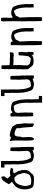

<svg xmlns="http://www.w3.org/2000/svg" viewBox="1750 -2562 1024 4564"><g transform="rotate(-90 2262.0 -280.0)"><path d="M289.6 14.6Q263.2 14.6 245.6 13.7Q222.2 11.2 198.7 11.2Q150.9 7.8 132.3 4.9L124 2.4Q77.6 -17.1 57.6 -91.8Q43.5 -141.6 43.5 -168.9L42.5 -204.1Q42.5 -386.2 171.9 -469.2Q193.4 -482.9 223.1 -513.7Q192.4 -539.6 189.5 -543Q179.2 -553.7 166 -580.6L182.6 -612.8Q196.8 -635.3 213.6 -663.3Q230.5 -691.4 252.4 -718.3L253.4 -719.2Q279.3 -748.5 314.5 -755.9L329.6 -760.7Q330.6 -761.7 333 -761.7Q334 -761.7 336.4 -760.5Q338.9 -759.3 341.3 -759.3L353 -707.5Q353 -691.4 347.2 -683.1Q337.4 -669.9 329.3 -657.7Q321.3 -645.5 313.2 -636Q305.2 -626.5 300.3 -616.7Q306.2 -605.5 313 -598.6Q334 -582.5 348.1 -559.6Q357.4 -545.4 374 -545.4L380.9 -546.4Q392.6 -548.8 405.3 -550.3Q422.9 -551.3 439 -554.7Q448.2 -557.1 458 -557.1Q474.1 -557.1 489.3 -550.3L543 -535.6Q547.4 -534.2 551 -532.5Q554.7 -530.8 558.1 -529.3Q553.2 -512.7 543 -502L532.2 -485.8Q523.9 -480 504.4 -480Q500 -481 490.2 -481Q448.2 -481 426.3 -461.9Q427.2 -459.5 427.2 -455.6Q428.7 -447.3 432.1 -441.4Q441.4 -426.8 448.2 -411.1Q456.5 -386.7 473.1 -368.7Q477.5 -366.2 477.5 -358.9Q477.5 -328.6 489.3 -308.1Q501 -287.6 501 -279.3Q503.4 -275.4 503.9 -272.9Q504.4 -270.5 504.4 -268.6L503.4 -266.1Q500.5 -257.8 500.5 -250.5Q500.5 -236.8 502 -224.6Q504.4 -218.8 504.4 -212.9Q504.4 -204.1 502.2 -197.5Q500 -190.9 500 -181.2L501 -171.4Q495.1 -109.9 448.2 -71.3Q448.2 -69.8 445.3 -69.8Q442.4 -69.8 420.4 -41Q388.7 0.5 365.7 2.4Q357.9 14.6 289.6 14.6ZM246.6 -48.3Q273.9 -48.3 303.7 -55.7Q389.2 -73.2 406.5 -121.1Q423.8 -168.9 423.8 -182.6Q431.2 -203.6 431.2 -224.6Q431.2 -252 419.4 -279.3Q405.3 -303.2 405.3 -332.5Q403.8 -352.1 392.6 -363.8Q387.7 -368.7 387.2 -372.1L388.2 -376.5Q388.2 -384.3 382.1 -390.4Q376 -396.5 368.2 -402.3Q355 -409.7 350.6 -421.9Q344.7 -439 323.7 -448.7H312L303.7 -449.7Q301.3 -449.7 300.3 -448.7Q181.6 -448.7 141.1 -292Q121.1 -215.3 121.1 -196.3L121.6 -192.4Q121.6 -176.3 128.2 -146Q134.8 -115.7 143.6 -89.4Q152.3 -63 160.2 -59.1Q162.1 -60.1 166 -60.1Q168.5 -60.1 171.4 -59.6Q182.1 -59.1 200.2 -54.2Q222.2 -48.3 246.6 -48.3Z M1044.4 -303.7Q1051.3 -299.3 1051.3 -292Q1051.3 -288.1 1049.3 -283.7V-249.5Q1050.8 -241.2 1050.8 -216.3Q1049.3 -203.6 1049.3 -190.4L1051.3 -121.1L1050.3 -54.2L1050.8 -11.7Q1052.7 -6.3 1052.7 -2.4Q1052.7 12.2 1030.3 12.2L998.5 13.2Q973.6 13.2 971.7 0L972.7 -20.5Q941.9 -0.5 918.5 -0.5L913.6 -1Q892.1 14.6 847.7 14.6Q801.3 14.6 737.8 -8.8Q699.2 -30.3 685.5 -72.8Q656.7 -150.4 645 -235.4Q642.1 -255.9 642.1 -281.7Q642.1 -321.3 636.7 -354.5L636.2 -360.4Q636.7 -365.7 637.7 -512.7Q634.8 -520 634.8 -557.1L635.3 -686.5Q630.4 -684.6 624.5 -684.6L608.9 -686.5Q603.5 -686.5 592.8 -685.1Q591.3 -684.1 587.4 -684.1Q582 -685.5 577.6 -685.5L566.9 -684.6Q561 -686.5 561 -712.9L561.5 -746.6Q561.5 -770.5 568.4 -770.5Q570.3 -770.5 572.8 -768.6L592.8 -767.1L604.5 -769L637.2 -766.6Q643.1 -766.6 648.9 -768.6Q660.6 -768.6 664.6 -766.6H680.7Q683.1 -769 684.6 -769Q686 -769 687.5 -767.1L715.3 -772Q715.3 -768.1 715.8 -764.2Q716.8 -757.8 716.8 -636.7Q715.3 -624 715.3 -613.8Q715.3 -487.8 719.2 -470.7Q717.3 -421.4 717.3 -382.3Q717.3 -363.3 717.8 -346.7Q728 -131.3 787.6 -67.4Q797.4 -54.2 809.1 -54.2Q814.5 -54.2 830.6 -60.5Q839.8 -59.1 848.6 -59.1Q867.7 -59.1 883.8 -65.4Q921.9 -69.8 930.2 -91.8Q952.1 -94.7 952.1 -126Q954.6 -134.3 957 -149.4Q959.5 -151.4 959.5 -159.2Q959.5 -168 956.5 -185.1Q956.5 -255.4 950.7 -308.1Q948.7 -321.8 948.7 -341.8Q948.7 -364.3 951.2 -396L952.6 -509.8Q952.6 -514.6 956.5 -547.9Q959.5 -546.9 962.2 -544.9Q964.8 -543 968.3 -541.5Q972.2 -545.9 974.6 -545.9Q978 -545.4 982.9 -545.4Q987.8 -545.4 991.5 -545.9Q995.1 -546.4 1001.5 -546.4Q1007.8 -546.4 1017.6 -545.9Q1027.3 -545.4 1034.7 -540Q1042 -534.7 1042 -457Q1041 -449.7 1041 -441.9Q1041 -434.6 1042 -427.2Q1044.9 -401.9 1044.9 -371.1L1043.9 -319.8Z M1240.7 15.1Q1222.2 15.1 1219.7 0Q1219.7 -9.8 1210.4 -15.6Q1203.6 -41.5 1203.6 -66.4Q1203.6 -76.2 1204.3 -84Q1205.1 -91.8 1205.1 -99.6Q1205.1 -120.1 1202.1 -150.9Q1200.2 -168.5 1200.2 -183.1L1200.7 -187.5Q1202.6 -194.3 1202.6 -202.1L1202.1 -212.4Q1204.1 -305.2 1204.6 -397V-426.3Q1204.6 -490.2 1191.4 -551.3Q1196.8 -560.5 1203.6 -560.5Q1207 -560.5 1222.2 -550.3Q1227.1 -546.4 1234.4 -544.4Q1256.3 -539.6 1263.2 -533.7Q1267.1 -530.3 1269.5 -530.3Q1273.4 -530.3 1275.9 -534.7L1282.2 -538.1L1279.3 -537.1Q1292 -553.7 1321.8 -558.1Q1333 -560.5 1336.9 -560.5Q1377.9 -556.2 1437.7 -537.8Q1497.6 -519.5 1533.2 -495.6Q1539.6 -492.2 1543.9 -484.1Q1548.3 -476.1 1578.1 -421.9L1591.3 -398.4Q1593.8 -393.1 1593.8 -387.2V-384.3Q1593.8 -346.7 1600.6 -310.3Q1607.4 -273.9 1607.4 -249.5Q1607.4 -228.5 1614.3 -207.5L1614.7 -202.1L1611.8 -182.6Q1610.8 -173.3 1610.8 -154.8L1611.8 -140.1Q1611.8 -125 1609.6 -108.9Q1607.4 -92.8 1607.4 -75.7Q1607.4 -58.1 1609.4 -40.5L1610.4 -29.8Q1610.4 -7.8 1600.6 14.2Q1571.3 9.8 1558.6 3.4Q1528.3 -9.8 1525.9 -45.9Q1523.9 -88.4 1513.7 -210.9Q1512.2 -261.7 1499 -311Q1496.6 -322.8 1496.6 -338.9Q1496.6 -345.2 1497.1 -352.3Q1497.6 -359.4 1497.6 -366.7Q1497.6 -394 1490.2 -405.3Q1483.9 -412.1 1455.6 -422.9Q1392.1 -446.8 1363.3 -446.8Q1359.9 -446.8 1358.4 -446Q1356.9 -445.3 1355.2 -444.6Q1353.5 -443.8 1351.6 -443.8Q1316.4 -443.8 1305.7 -398.4Q1296.4 -366.7 1296.4 -332.5L1296.9 -324.2Q1296.9 -302.2 1286.6 -283.7Q1280.3 -272.9 1280.3 -257.8L1283.7 -190.9L1287.1 -103.5L1286.1 -85Q1285.2 -82.5 1284.9 -78.6Q1284.7 -74.7 1283.2 -69.6Q1281.7 -64.5 1281.7 -58.6L1282.7 -45.9Q1282.7 -28.3 1264.6 -0.5L1260.7 4.4Q1253.4 15.1 1240.7 15.1Z M2104 212.4Q2104 208.5 2103.5 205.1Q2102.5 199.2 2102.5 84.5Q2104 72.8 2104 63Q2104 -56.2 2100.1 -72.3Q2102.1 -119.1 2102.1 -155.8Q2102.1 -173.8 2101.6 -189.5Q2091.3 -393.1 2031.7 -453.6Q2022 -466.3 2010.3 -466.3Q2004.9 -466.3 1988.8 -460Q1979.5 -461.4 1970.7 -461.4Q1951.7 -461.4 1935.5 -455.6Q1897.5 -451.2 1889.2 -430.7Q1867.2 -427.7 1867.2 -398.9Q1864.7 -390.6 1862.3 -376Q1859.9 -374.5 1859.9 -366.7Q1859.9 -358.4 1862.8 -342.3Q1862.8 -275.9 1868.7 -226.1Q1870.6 -213.4 1870.6 -194.3Q1870.6 -172.9 1868.2 -143.1L1866.7 -35.6Q1866.7 -30.8 1862.8 0.5Q1859.9 -0.5 1857.2 -2.2Q1854.5 -3.9 1851.1 -5.4Q1847.2 -1.5 1844.7 -1.5Q1841.3 -2 1836.4 -2Q1831.5 -2 1827.9 -1.5Q1824.2 -1 1817.9 -1Q1811.5 -1 1801.8 -1.5Q1792 -2 1784.7 -6.8Q1777.3 -11.7 1777.3 -85.4Q1778.3 -92.3 1778.3 -99.6Q1778.3 -106.4 1777.3 -113.3Q1774.4 -137.7 1774.4 -166.5L1775.4 -214.8L1774.9 -241.2Q1772.5 -277.3 1772.5 -283.7L1774.4 -364.7Q1776.4 -385.3 1776.4 -399.9L1775.9 -492.7L1772.5 -518.1Q1772.5 -542 1791 -542L1809.6 -542.5Q1839.8 -542.5 1851.6 -541Q1860.4 -505.4 1860.4 -498.5Q1887.2 -500 1905.8 -516.6Q1927.2 -531.2 1971.7 -531.2Q2018.1 -531.2 2081.5 -509.3Q2120.1 -488.8 2133.8 -448.7Q2162.6 -375 2174.3 -294.9Q2177.2 -275.4 2177.2 -251Q2177.2 -213.9 2182.6 -182.1L2183.1 -176.8Q2182.6 -171.9 2181.6 -32.7Q2184.6 -25.9 2184.6 9.3L2184.1 131.8Q2189 129.9 2194.8 129.9L2210.4 131.8Q2220.7 131.8 2231.4 130.4Q2232.9 129.4 2235.8 129.4H2237.8Q2242.2 130.9 2246.6 130.9L2257.3 129.9Q2263.2 131.8 2263.2 156.7L2262.7 188.5Q2262.7 210.9 2255.9 210.9Q2253.9 210.9 2251.5 209L2231.4 208L2214.8 209.5L2182.1 207.5Q2176.3 207.5 2170.4 209Q2158.7 209 2154.8 207.5H2138.7Q2136.2 209.5 2134.8 209.5Q2133.3 209.5 2131.8 208Z M2744.1 -303.7Q2751 -299.3 2751 -292Q2751 -288.1 2749 -283.7V-249.5Q2750.5 -241.2 2750.5 -216.3Q2749 -203.6 2749 -190.4L2751 -121.1L2750 -54.2L2750.5 -11.7Q2752.4 -6.3 2752.4 -2.4Q2752.4 12.2 2730 12.2L2698.2 13.2Q2673.3 13.2 2671.4 0L2672.4 -20.5Q2641.6 -0.5 2618.2 -0.5L2613.3 -1Q2591.8 14.6 2547.4 14.6Q2501 14.6 2437.5 -8.8Q2398.9 -30.3 2385.3 -72.8Q2356.4 -150.4 2344.7 -235.4Q2341.8 -255.9 2341.8 -281.7Q2341.8 -321.3 2336.4 -354.5L2335.9 -360.4Q2336.4 -365.7 2337.4 -512.7Q2334.5 -520 2334.5 -557.1L2335 -686.5Q2330.1 -684.6 2324.2 -684.6L2308.6 -686.5Q2303.2 -686.5 2292.5 -685.1Q2291 -684.1 2287.1 -684.1Q2281.7 -685.5 2277.3 -685.5L2266.6 -684.6Q2260.7 -686.5 2260.7 -712.9L2261.2 -746.6Q2261.2 -770.5 2268.1 -770.5Q2270 -770.5 2272.5 -768.6L2292.5 -767.1L2304.2 -769L2336.9 -766.6Q2342.8 -766.6 2348.6 -768.6Q2360.4 -768.6 2364.3 -766.6H2380.4Q2382.8 -769 2384.3 -769Q2385.7 -769 2387.2 -767.1L2415 -772Q2415 -768.1 2415.5 -764.2Q2416.5 -757.8 2416.5 -636.7Q2415 -624 2415 -613.8Q2415 -487.8 2418.9 -470.7Q2417 -421.4 2417 -382.3Q2417 -363.3 2417.5 -346.7Q2427.7 -131.3 2487.3 -67.4Q2497.1 -54.2 2508.8 -54.2Q2514.2 -54.2 2530.3 -60.5Q2539.6 -59.1 2548.3 -59.1Q2567.4 -59.1 2583.5 -65.4Q2621.6 -69.8 2629.9 -91.8Q2651.9 -94.7 2651.9 -126Q2654.3 -134.3 2656.7 -149.4Q2659.2 -151.4 2659.2 -159.2Q2659.2 -168 2656.2 -185.1Q2656.2 -255.4 2650.4 -308.1Q2648.4 -321.8 2648.4 -341.8Q2648.4 -364.3 2650.9 -396L2652.3 -509.8Q2652.3 -514.6 2656.2 -547.9Q2659.2 -546.9 2661.9 -544.9Q2664.6 -543 2668 -541.5Q2671.9 -545.9 2674.3 -545.9Q2677.7 -545.4 2682.6 -545.4Q2687.5 -545.4 2691.2 -545.9Q2694.8 -546.4 2701.2 -546.4Q2707.5 -546.4 2717.3 -545.9Q2727.1 -545.4 2734.4 -540Q2741.7 -534.7 2741.7 -457Q2740.7 -449.7 2740.7 -441.9Q2740.7 -434.6 2741.7 -427.2Q2744.6 -401.9 2744.6 -371.1L2743.7 -319.8Z M3257.3 7.8Q3252 7.8 3250.5 7.1Q3249 6.3 3247.6 6.3Q3239.3 -2 3239.3 -12.2L3238.3 -68.4Q3238.3 -18.1 3205.1 -15.6Q3153.3 7.3 3104.5 7.3Q3058.1 7.3 3009.3 -3.4Q2982.4 -16.1 2938 -75.7Q2913.6 -103 2899.9 -130.4Q2899.9 -146 2897.9 -167.5L2896 -252.4Q2896 -258.8 2898.4 -296.9L2898.9 -324.7L2897.9 -375Q2897.9 -405.3 2900.9 -431.2L2902.3 -496.6Q2902.3 -555.7 2900.9 -562.5Q2900.9 -747.6 2908.7 -752.7Q2916.5 -757.8 2926.8 -758.3Q2937 -758.8 2943.4 -758.8Q2950.2 -758.8 2954.1 -758.3Q2966.8 -756.8 2979.5 -756.8Q2983.4 -756.8 2984.1 -757.1Q2984.9 -757.3 2985.4 -757.3Q2987.8 -757.3 2990.7 -737.3L2995.1 -561.5Q3008.3 -565.4 3020 -565.4Q3029.3 -565.4 3037.6 -563Q3056.6 -558.1 3081.5 -556.2L3133.3 -559.1Q3214.8 -553.2 3228.5 -553.2Q3255.9 -553.2 3272.5 -558.1Q3278.8 -560.1 3284.2 -560.1Q3302.2 -560.1 3302.2 -535.2Q3302.2 -524.9 3298.6 -506.6Q3294.9 -488.3 3290.5 -477.5Q3283.7 -470.7 3277.8 -469.2Q3241.2 -467.3 3228.5 -465.3L3217.8 -464.8Q3211.4 -464.8 3206.1 -466.3Q3187.5 -473.1 3163.6 -473.1L3097.7 -468.8Q3082.5 -468.8 3069.8 -471.2Q3043.5 -475.6 3021.5 -475.6Q3007.8 -475.6 2996.1 -473.6V-399.9Q2998.5 -368.7 2998.5 -346.2Q2998.5 -326.2 2996.6 -312.5Q2990.7 -260.7 2990.2 -151.9Q2990.2 -121.6 3018.1 -98.1Q3026.9 -76.7 3066.9 -72.3Q3083.5 -65.9 3103.5 -65.9Q3112.8 -65.9 3122.6 -67.4Q3139.2 -60.5 3145 -60.5Q3157.2 -60.5 3167.5 -74.2Q3200.7 -107.9 3204.1 -107.9Q3220.2 -174.8 3225.1 -274.4Q3225.6 -290.5 3225.6 -309.6L3229.5 -310.5Q3229.5 -313.5 3229 -315.2Q3228.5 -316.9 3228.5 -322.8Q3230 -327.6 3230 -332L3228.5 -344.2Q3231 -351.1 3255.4 -351.1L3286.6 -350.6Q3308.6 -350.6 3308.6 -342.8Q3308.6 -340.8 3306.2 -337.9L3305.7 -315.4L3306.6 -292.5Q3310.5 -288.6 3310.5 -287.6L3310.1 -282.2Q3304.2 -248.5 3304.2 -210Q3304.2 -184.1 3301.3 -163.6L3299.8 -152.3L3311 -112.8L3308.6 -68.4Q3308.6 -60.1 3310.1 -51.8Q3310.1 -35.6 3309.1 -30.8L3303.7 -8.8Q3305.7 -5.9 3305.7 -3.4Q3305.7 7.3 3271 7.3Z M3562.5 206.5Q3519 205.1 3512.7 205.1Q3506.3 205.1 3496.6 204.6Q3486.8 204.1 3479.5 199.2Q3472.2 194.3 3472.2 120.6Q3473.1 113.8 3473.1 106.4Q3473.1 99.6 3472.2 92.8Q3469.2 14.6 3469.2 -14.2L3470.2 -62.5L3469.7 -186.5Q3467.3 -222.7 3467.3 -229L3468.8 -324.2Q3468.8 -347.7 3469.2 -358.9Q3471.2 -379.4 3471.2 -394L3470.7 -486.8L3467.3 -512.2Q3467.3 -536.1 3485.8 -536.1L3504.4 -536.6Q3534.7 -536.6 3546.4 -535.2Q3555.2 -499.5 3555.2 -492.7V-492.2Q3582 -494.1 3600.6 -510.7Q3622.1 -525.4 3666.5 -525.4Q3712.9 -525.4 3776.4 -503.4Q3814.9 -482.9 3828.6 -442.9Q3857.4 -369.1 3869.1 -289.1Q3872.1 -269.5 3872.1 -245.1Q3872.1 -208 3877.4 -176.3L3877.9 -170.9Q3877.4 -166 3876.5 -75.7Q3879.4 -68.8 3879.4 -33.7L3878.9 -5.4Q3878.9 -2.9 3877.7 -0.7Q3876.5 1.5 3875.2 2.9Q3874 4.4 3873 5.9L3798.8 8.3Q3798.8 4.4 3798.3 1Q3797.4 -4.9 3797.4 -12.2Q3798.8 -23.9 3798.8 -33.7Q3798.8 -50.3 3794.9 -66.4Q3796.9 -113.3 3796.9 -149.9Q3796.9 -168 3796.4 -183.6Q3786.1 -387.2 3726.6 -447.8Q3716.8 -460.4 3705.1 -460.4Q3699.7 -460.4 3683.6 -454.1Q3654.3 -443.4 3635.3 -435.1Q3602.1 -420.9 3593.8 -400.4Q3581.1 -373 3576.7 -357.9Q3574.2 -350.6 3566.9 -345.7Q3561.5 -342.8 3557.6 -336.4Q3557.6 -270 3563.5 -171.4Q3567.9 -145 3567.9 -20L3566.4 170.4Q3566.4 175.3 3562.5 206.5Z M4131.8 206.5Q4128.9 205.6 4126.5 204.1Q4100.6 204.1 4094.5 204.6Q4088.4 205.1 4082 205.1Q4075.7 205.1 4065.9 204.6Q4056.2 204.1 4048.8 199.2Q4041.5 194.3 4041.5 120.6Q4042.5 113.8 4042.5 106.4Q4042.5 99.6 4041.5 92.8Q4038.6 14.6 4038.6 -14.2L4039.6 -62.5L4039.1 -186.5Q4036.6 -222.7 4036.6 -229L4038.1 -324.2Q4038.1 -347.7 4038.6 -358.9Q4040.5 -379.4 4040.5 -394Q4040 -486.8 4036.6 -741.7Q4036.6 -765.6 4055.2 -765.6L4073.7 -766.1Q4104 -766.1 4115.7 -764.6Q4125 -727.1 4125 -689.5L4124.5 -675.8L4125 -626.5Q4125 -598.6 4121.1 -570.8Q4120.1 -565.4 4120.1 -559.6L4124.5 -492.2Q4151.4 -494.1 4169.9 -510.7Q4191.4 -525.4 4235.8 -525.4Q4282.2 -525.4 4345.7 -503.4Q4384.3 -482.9 4397.9 -442.9Q4426.8 -369.1 4438.5 -289.1Q4441.4 -269.5 4441.4 -245.1Q4441.4 -208 4446.8 -176.3L4447.3 -170.9Q4446.8 -166 4445.8 -75.7Q4448.7 -68.8 4448.7 -33.7L4448.2 -5.4Q4448.2 -2.9 4447 -0.7Q4445.8 1.5 4444.6 2.9Q4443.4 4.4 4442.4 5.9L4368.2 8.3Q4368.2 4.4 4367.7 1Q4366.7 -4.9 4366.7 -12.2Q4368.2 -23.9 4368.2 -33.7Q4368.2 -50.3 4364.3 -66.4Q4366.2 -113.3 4366.2 -149.9Q4366.2 -168 4365.7 -183.6Q4355.5 -387.2 4295.9 -447.8Q4286.1 -460.4 4274.4 -460.4Q4269 -460.4 4252.9 -454.1Q4223.6 -443.4 4204.6 -435.1Q4171.4 -420.9 4163.1 -400.4Q4150.4 -373 4146 -357.9Q4143.6 -350.6 4136.2 -345.7Q4130.9 -342.8 4127 -336.4Q4127 -270 4132.8 -171.4Q4137.2 -145 4137.2 -20L4135.7 170.4Q4135.7 175.3 4131.8 206.5Z"/></g></svg>

Font: Kurland
Style: Regular
Weight: 400
Designer: GGBot
Version: 0.22